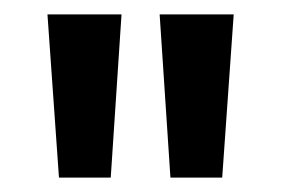

<svg xmlns="http://www.w3.org/2000/svg" viewBox="-20 -666 391 267"><path d="M202 -646H305L289 -419H217ZM46 -646H149L134 -419H62Z"/></svg>

Font: Mukta Mahee SemiBold
Style: Regular
Weight: 600
Designer: Shuchita Grover, Noopur Datye, Girish Dalvi, Yashodeep Gholap
Foundry: Ek Type
Version: Version 2.538;PS 1.000;hotconv 16.6.51;makeotf.lib2.5.65220;